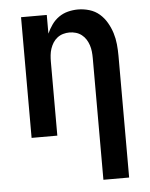

<svg xmlns="http://www.w3.org/2000/svg" viewBox="-53 -586 657 840"><g transform="rotate(-5 275.0 -166.0)"><path d="M367 210V-325Q367 -339 365.5 -353.5Q364 -368 359.5 -381.5Q355 -395 347.5 -407Q340 -419 328.5 -428Q317 -437 303 -441Q289 -445 275 -445Q261 -445 247 -441Q233 -437 221.5 -428Q210 -419 202.5 -407Q195 -395 190.5 -381.5Q186 -368 184.5 -353.5Q183 -339 183 -325V0H70V-530H183V-448Q192 -468 205 -486.5Q218 -505 236.5 -518Q255 -531 277 -536.5Q299 -542 321 -542Q346 -542 371 -534.5Q396 -527 415 -510.5Q434 -494 447 -471.5Q460 -449 467.5 -425Q475 -401 477.5 -375.5Q480 -350 480 -325V210Z"/></g></svg>

Font: Lode
Style: Bold
Weight: 700
Monospace: yes
Designer: Belleve Invis
Foundry: Belleve Invis
Version: Version 29.2.0; ttfautohint (v1.8.3)